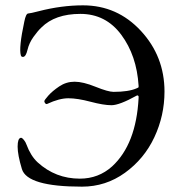

<svg xmlns="http://www.w3.org/2000/svg" viewBox="-20 -684 682 719"><path d="M499 -358V-363Q492 -476 434 -554Q376 -632 281 -632Q186 -632 135 -581Q122 -569 105.5 -546Q89 -523 83 -497.5Q77 -472 67 -471Q60 -470 58 -477Q50 -505 71 -603Q77 -633 85.5 -633.5Q94 -634 125 -642Q210 -664 291 -664Q419 -664 507.5 -568.5Q596 -473 596 -341Q596 -251 558 -170Q520 -89 448 -37Q376 15 287 15Q82 15 62 -51Q46 -104 46 -135Q46 -166 58 -168H59Q63 -168 69.5 -160Q76 -152 79 -143Q95 -100 121 -76Q188 -15 279 -15Q349 -15 400 -61Q490 -144 499 -317Q500 -323 497.5 -325.5Q495 -328 492 -326Q427 -290 397.5 -290Q368 -290 319 -303Q270 -316 236 -316Q202 -316 157 -295Q153 -293 149.5 -297Q146 -301 146 -305Q146 -309 161 -326Q176 -343 202 -360.5Q228 -378 259.5 -378Q291 -378 338 -359Q385 -340 405 -340Q461 -340 491 -353Q499 -356 499 -358Z"/></svg>

Font: EB Garamond
Style: Regular
Weight: 400
Version: Version 0.012